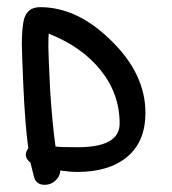

<svg xmlns="http://www.w3.org/2000/svg" viewBox="-20 -480 480 536"><path d="M105 36Q122 36 135 24Q148 12 148 -4Q176 0 196 0Q285 0 335.5 -42.5Q386 -85 386 -165Q386 -274 290 -367Q196 -460 92 -460Q54 -460 46 -422Q41 -397 41 -358Q41 -333 45 -244Q50 -131 59 -66Q52 -56 52 -48Q52 -36 65 -26L74 10Q79 36 105 36ZM314 -135Q314 -69 197 -69Q145 -69 135 -71Q126 -135 120 -228Q115 -331 115 -348Q115 -379 116 -386Q208 -350 261 -284Q314 -218 314 -135Z"/></svg>

Font: Patrick Hand SC
Style: Regular
Weight: 400
Designer: Patrick Wagesreiter
Foundry: Patrick Wagesreiter
Version: Version 2.001; ttfautohint (v1.8.2)